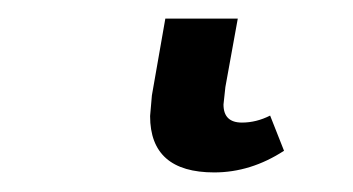

<svg xmlns="http://www.w3.org/2000/svg" viewBox="-20 34 373 203"><path d="M206.5 216.3Q138.7 216.3 138.7 156.7L140.6 134.8L154.8 53.7H231.4L218.3 126L216.3 144.5Q216.3 163.6 235.8 163.6Q251 163.6 265.6 156.2L280.3 193.4Q245.1 216.3 206.5 216.3Z"/></svg>

Font: Tinos
Style: Bold Italic
Weight: 700
Italic angle: -16.333°
Designer: Steve Matteson
Foundry: Monotype Imaging Inc.
Version: Version 1.23